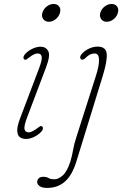

<svg xmlns="http://www.w3.org/2000/svg" viewBox="-20 -692 615 966"><path d="M225.5 -582.5Q207.5 -582.5 197.8 -595.8Q188 -609 193 -627Q198.5 -646.5 215 -659.2Q231.5 -672 249.5 -672Q268.5 -672 277.8 -659.2Q287 -646.5 281.5 -627Q276.5 -609 260.5 -595.8Q244.5 -582.5 225.5 -582.5ZM117 -103Q100 -58 103.2 -42Q106.5 -26 125 -26Q139 -26 166 -45.5Q173 -51 179 -55.2Q185 -59.5 191 -56.5Q195.5 -54.5 196 -48.2Q196.5 -42 192.5 -35.5Q183 -21 159 -7Q135 7 110 7Q92.5 7 80.2 -1.8Q68 -10.5 66.8 -32.8Q65.5 -55 80.5 -95L175.5 -345.5Q192 -388.5 190 -405.8Q188 -423 169 -423Q152.5 -423 127.5 -403.5Q121 -398.5 115 -394Q109 -389.5 103 -392.5Q98.5 -395 98 -401Q97.5 -407 101.5 -413.5Q113.5 -431.5 138 -444.2Q162.5 -457 184 -457Q210.5 -457 222.5 -435.2Q234.5 -413.5 212 -354ZM517 -582.5Q499 -582.5 489.2 -595.8Q479.5 -609 484.5 -627Q490 -646.5 506.5 -659.2Q523 -672 541 -672Q560 -672 569.2 -659.2Q578.5 -646.5 573 -627Q568 -609 552 -595.8Q536 -582.5 517 -582.5ZM496.5 -308.5 364 121.5Q342.5 190.5 306.2 222Q270 253.5 217 253.5Q192 253.5 179.5 244.5Q167 235.5 167 223.5Q167 213.5 174.5 205.5Q182 197.5 198 197.5Q214 197.5 224.2 203.8Q234.5 210 254.5 210Q273.5 210 295.8 190.5Q318 171 334.5 119Q343 91 347.5 63.2Q352 35.5 364 -1.5L461.5 -307Q479 -360.5 478.2 -391.8Q477.5 -423 455.5 -423Q431.5 -423 410 -400Q402 -392 394 -392Q383.5 -392 383.5 -404Q383.5 -413 396.2 -425.8Q409 -438.5 429.2 -448Q449.5 -457.5 471.5 -457.5Q513.5 -457.5 516.8 -420.8Q520 -384 496.5 -308.5Z"/></svg>

Font: Fraunces 9pt SuperSoft Thin
Style: Italic
Weight: 100
Italic angle: -16°
Version: Version 1.000;[0bf87f6ff]